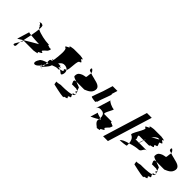

<svg xmlns="http://www.w3.org/2000/svg" viewBox="155 -1666 2375 2375"><g transform="rotate(45 1343.0 -478.5)"><path d="M209 -624C225 -636 227 -594 245 -594C242 -584 249 -575 262 -566C265 -604 263 -631 250 -631C222 -648 198 -627 209 -624ZM152 -290C152 -290 179 -307 220 -332C227 -361 235 -401 243 -443C219 -446 203 -448 201 -452ZM262 -566C259 -531 251 -486 243 -443C284 -438 348 -435 391 -433C332 -400 268 -361 220 -332C216 -316 211 -303 209 -296C208 -292 208 -289 207 -285C222 -309 234 -329 220 -329H408C373 -329 476 -335 457 -347C421 -359 519 -374 489 -392C454 -392 491 -420 508 -438C521 -445 531 -458 539 -484C542 -495 533 -497 515 -492C514 -494 510 -496 503 -498C443 -510 518 -516 465 -516C425 -516 307 -536 262 -566ZM181 -204C214 -204 199 -241 207 -285C183 -249 150 -204 181 -204Z M532 -293C498 -242 507 -208 542 -220C559 -226 578 -243 596 -266C586 -269 580 -272 603 -276C610 -287 618 -299 625 -312C624 -322 624 -333 622 -344C574 -329 538 -312 532 -293ZM651 -633C682 -633 671 -507 657 -422C621 -418 644 -414 654 -409C653 -407 654 -404 653 -402C651 -401 646 -401 642 -400C617 -400 619 -373 622 -344C629 -346 634 -348 641 -350C637 -337 631 -324 625 -312C626 -292 623 -276 604 -276H603C601 -272 599 -269 596 -266C601 -264 610 -262 614 -260C629 -280 673 -315 686 -356L689 -362C719 -375 746 -383 765 -383C813 -383 778 -387 794 -395C787 -398 778 -400 770 -400C737 -409 824 -416 768 -422C736 -429 809 -432 754 -432H727C744 -456 762 -472 784 -475C816 -478 842 -468 856 -449C885 -475 865 -633 905 -633C952 -650 865 -665 899 -677C934 -689 836 -695 860 -695H732C757 -695 656 -689 682 -677C708 -665 613 -650 651 -633ZM606 -254C583 -251 597 -249 612 -247C610 -249 609 -252 611 -255C610 -255 608 -254 606 -254ZM611 -255C622 -257 619 -258 614 -260C612 -258 612 -257 611 -255ZM612 -247C614 -245 618 -244 626 -244C649 -244 629 -245 612 -247ZM794 -395C830 -379 848 -335 864 -386C871 -410 868 -433 856 -449C853 -447 850 -445 847 -445C799 -428 874 -413 815 -401C804 -399 798 -397 794 -395Z M870 -251C878 -239 868 -214 886 -214C886 -214 1022 -182 1055 -182C1096 -182 1037 -188 1095 -200C1145 -212 1064 -227 1127 -244C1147 -244 1124 -266 1118 -284C1065 -264 953 -267 938 -267C872 -250 862 -263 870 -251ZM980 -470C975 -454 1010 -442 1047 -432H1184C1223 -449 1279 -467 1287 -532C1292 -586 1233 -600 1182 -612C1177 -616 1129 -622 1102 -636C1102 -626 1100 -617 1098 -610L1093 -566C1088 -549 1078 -559 1040 -546C1014 -534 979 -523 980 -470ZM1061 -658C1058 -649 1076 -642 1102 -636C1100 -652 1092 -668 1079 -675C1077 -687 1053 -689 1061 -658ZM1026 -370H1112C1094 -370 1115 -366 1135 -360C1124 -381 1122 -401 1117 -404C1108 -410 1072 -419 1047 -432H1045C978 -432 1042 -370 1026 -370ZM1135 -360C1136 -357 1138 -354 1139 -351H1141C1148 -354 1144 -357 1135 -360ZM1118 -284C1135 -288 1146 -294 1148 -301C1149 -303 1149 -306 1149 -309C1148 -308 1147 -308 1146 -307C1117 -307 1114 -296 1118 -284ZM1139 -351C1106 -343 1133 -333 1148 -323C1146 -331 1143 -342 1139 -351ZM1148 -323C1149 -318 1149 -313 1149 -309C1159 -314 1155 -318 1148 -323Z M1311 -438C1308 -428 1375 -420 1386 -420C1388 -420 1393 -427 1398 -438H1403L1417 -484C1440 -542 1466 -620 1468 -626C1469 -628 1466 -630 1462 -632L1486 -710H1402L1363 -583C1340 -525 1313 -444 1311 -438Z M1447 -367C1456 -393 1472 -412 1532 -399C1566 -390 1575 -358 1574 -322C1580 -320 1587 -318 1593 -316C1585 -311 1579 -307 1572 -302C1572 -298 1570 -293 1570 -289C1557 -247 1630 -212 1629 -205C1649 -207 1690 -213 1671 -222C1654 -234 1739 -249 1704 -267C1684 -267 1710 -291 1725 -309C1735 -315 1744 -328 1751 -352C1754 -361 1748 -365 1736 -365C1735 -368 1729 -371 1717 -374C1676 -386 1738 -392 1679 -392H1575C1542 -392 1631 -517 1613 -517C1580 -517 1504 -553 1509 -568ZM1474 -250C1474 -250 1533 -275 1572 -302C1572 -309 1574 -315 1574 -322C1550 -330 1507 -339 1505 -349ZM1629 -205C1622 -204 1616 -204 1621 -204H1628Z M1757 -188H1841L2021 -775H1937Z M1937 -298C1951 -299 2054 -306 2047 -316C2047 -329 2047 -341 2046 -353C1993 -339 1947 -321 1937 -298ZM1994 -445C2026 -432 2042 -398 2046 -353C2101 -372 2156 -382 2182 -382C2228 -382 2218 -445 2264 -445H2129C2126 -437 2123 -433 2126 -445H2057C2102 -445 2030 -508 2076 -508H2146C2150 -519 2155 -530 2160 -541L2150 -508H2220C2283 -508 2209 -514 2270 -526C2332 -538 2250 -552 2302 -570C2348 -570 2275 -632 2321 -632C2373 -650 2279 -664 2316 -676C2354 -689 2249 -695 2277 -695H2133C2161 -695 2054 -689 2083 -676C2113 -664 2012 -650 2051 -632C2097 -632 1949 -445 1994 -445ZM2134 -474C2130 -460 2127 -451 2126 -445H2129C2132 -453 2137 -464 2137 -464L2150 -508H2146C2141 -496 2137 -485 2134 -474ZM2190 -597C2210 -630 2238 -654 2263 -654C2305 -654 2230 -635 2190 -597Z M2269 -251C2277 -239 2267 -214 2285 -214C2285 -214 2421 -182 2454 -182C2495 -182 2436 -188 2494 -200C2544 -212 2463 -227 2526 -244C2546 -244 2523 -266 2517 -284C2464 -264 2352 -267 2337 -267C2271 -250 2261 -263 2269 -251ZM2379 -470C2374 -454 2409 -442 2446 -432H2583C2622 -449 2678 -467 2686 -532C2691 -586 2632 -600 2581 -612C2576 -616 2528 -622 2501 -636C2501 -626 2499 -617 2497 -610L2492 -566C2487 -549 2477 -559 2439 -546C2413 -534 2378 -523 2379 -470ZM2460 -658C2457 -649 2475 -642 2501 -636C2499 -652 2491 -668 2478 -675C2476 -687 2452 -689 2460 -658ZM2425 -370H2511C2493 -370 2514 -366 2534 -360C2523 -381 2521 -401 2516 -404C2507 -410 2471 -419 2446 -432H2444C2377 -432 2441 -370 2425 -370ZM2534 -360C2535 -357 2537 -354 2538 -351H2540C2547 -354 2543 -357 2534 -360ZM2517 -284C2534 -288 2545 -294 2547 -301C2548 -303 2548 -306 2548 -309C2547 -308 2546 -308 2545 -307C2516 -307 2513 -296 2517 -284ZM2538 -351C2505 -343 2532 -333 2547 -323C2545 -331 2542 -342 2538 -351ZM2547 -323C2548 -318 2548 -313 2548 -309C2558 -314 2554 -318 2547 -323Z"/></g></svg>

Font: bitstorm
Style: ulcnobl
Weight: 400
Version: Version 0.2